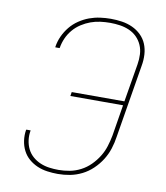

<svg xmlns="http://www.w3.org/2000/svg" viewBox="-84 -813 768 890"><g transform="rotate(10 300.0 -367.5)"><path d="M248 8Q223 8 198 4.5Q173 1 151 -8.5Q129 -18 111 -33.5Q93 -49 82 -70.5Q71 -92 67.5 -117Q64 -142 68 -167Q68 -167 68.5 -167.5Q69 -168 69 -169H89Q89 -169 89 -168.5Q89 -168 89 -167Q85 -145 88 -122.5Q91 -100 100.5 -81Q110 -62 126 -48Q142 -34 162 -25.5Q182 -17 204 -14Q226 -11 248 -11Q274 -11 300.5 -16Q327 -21 352 -34Q377 -47 397 -67Q417 -87 431.5 -110.5Q446 -134 454 -159.5Q462 -185 467 -211L491 -358H243L246 -377H494L524 -556Q528 -580 527 -603.5Q526 -627 517 -647.5Q508 -668 492.5 -683.5Q477 -699 456.5 -708Q436 -717 413 -720.5Q390 -724 366 -724Q343 -724 320 -721Q297 -718 275 -710Q253 -702 232 -688.5Q211 -675 195 -656Q179 -637 169.5 -615.5Q160 -594 156 -571Q156 -570 155.5 -569Q155 -568 155 -568H135Q135 -568 135 -569Q135 -570 135 -571Q139 -597 150 -621Q161 -645 178 -666Q195 -687 218 -702.5Q241 -718 265.5 -727Q290 -736 315.5 -739.5Q341 -743 366 -743Q393 -743 419 -739Q445 -735 468 -724.5Q491 -714 509 -696.5Q527 -679 536.5 -656Q546 -633 547.5 -606.5Q549 -580 544 -553L487 -208Q483 -180 474 -152Q465 -124 449 -98.5Q433 -73 410.5 -51.5Q388 -30 361 -16.5Q334 -3 305.5 2.5Q277 8 248 8Z"/></g></svg>

Font: Iosevka Curly ThExObl
Style: Regular
Weight: 100
Width: 7
Italic angle: -9°
Monospace: yes
Designer: Belleve Invis
Foundry: Belleve Invis
Version: Version 11.1.0; ttfautohint (v1.8.3)